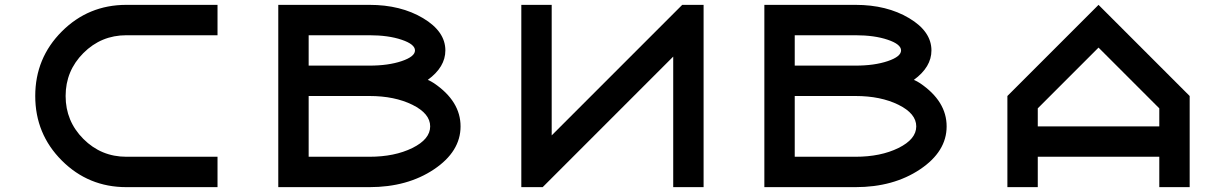

<svg xmlns="http://www.w3.org/2000/svg" viewBox="-20 -770 5040 790"><path d="M500 -750H875V-625H500Q396.5 -625 323.2 -551.8Q250 -478.5 250 -375Q250 -271.5 323.2 -198.2Q396.5 -125 500 -125H875V0H500Q343.8 0 234.4 -109.4Q125 -218.8 125 -375Q125 -531.2 234.4 -640.6Q343.8 -750 500 -750Z M1500 -750Q1628.9 -750 1720.7 -695.3Q1812.5 -640.6 1812.5 -562.5Q1812.5 -494.1 1740.2 -441.4Q1753.9 -435.5 1765.6 -427.7Q1875 -353.5 1875 -250Q1875 -146.5 1765.6 -73.2Q1656.2 0 1500 0H1125V-750ZM1500 -125Q1603.5 -125 1676.8 -161.1Q1750 -197.3 1750 -250Q1750 -302.7 1676.8 -338.9Q1603.5 -375 1500 -375H1250V-125ZM1500 -500Q1578.1 -500 1632.8 -518.6Q1687.5 -537.1 1687.5 -562.5Q1687.5 -587.9 1632.8 -606.4Q1578.1 -625 1500 -625H1250V-500Z M2750 -537.1 2212.9 0H2125V-750H2250V-212.9L2787.1 -750H2875V0H2750Z M3500 -750Q3628.9 -750 3720.7 -695.3Q3812.5 -640.6 3812.5 -562.5Q3812.5 -494.1 3740.2 -441.4Q3753.9 -435.5 3765.6 -427.7Q3875 -353.5 3875 -250Q3875 -146.5 3765.6 -73.2Q3656.2 0 3500 0H3125V-750ZM3500 -125Q3603.5 -125 3676.8 -161.1Q3750 -197.3 3750 -250Q3750 -302.7 3676.8 -338.9Q3603.5 -375 3500 -375H3250V-125ZM3500 -500Q3578.1 -500 3632.8 -518.6Q3687.5 -537.1 3687.5 -562.5Q3687.5 -587.9 3632.8 -606.4Q3578.1 -625 3500 -625H3250V-500Z M4875 0H4750V-125H4250V0H4125V-375L4500 -750L4875 -375ZM4750 -250V-324.2L4500 -574.2L4250 -324.2V-250Z"/></svg>

Font: Xanmono
Style: Regular
Weight: 400
Designer: GGBotNet
Foundry: GGBotNet
Version: 1.00